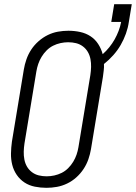

<svg xmlns="http://www.w3.org/2000/svg" viewBox="-20 -890 650 918"><path d="M202 8Q174 8 146.5 2.5Q119 -3 97 -17.5Q75 -32 60 -54Q45 -76 38.5 -102Q32 -128 32.5 -156Q33 -184 37 -213L94 -558Q98 -582 106.5 -606.5Q115 -631 129.5 -653Q144 -675 164.5 -693Q185 -711 208.5 -722.5Q232 -734 257 -738.5Q282 -743 307 -743Q336 -743 363.5 -737Q391 -731 413 -716.5Q435 -702 449.5 -679.5Q464 -657 471 -631Q488 -646 502.5 -664Q517 -682 528 -701.5Q539 -721 547 -742Q555 -763 559 -784V-785H512L526 -870H610L596 -785Q592 -757 582 -729Q572 -701 557 -675Q542 -649 521.5 -626Q501 -603 477 -584Q478 -569 476 -553.5Q474 -538 472 -522L415 -177Q411 -153 402.5 -128.5Q394 -104 379.5 -82Q365 -60 345 -42Q325 -24 301 -12.5Q277 -1 252 3.5Q227 8 202 8ZM203 -47Q221 -47 239.5 -51Q258 -55 275 -63.5Q292 -72 306 -86Q320 -100 330 -116.5Q340 -133 346 -150.5Q352 -168 355 -186L412 -531Q415 -551 415.5 -570Q416 -589 412.5 -607.5Q409 -626 400 -641.5Q391 -657 376.5 -668Q362 -679 344 -683.5Q326 -688 306 -688Q288 -688 269.5 -684Q251 -680 234 -671.5Q217 -663 203 -649Q189 -635 179 -618.5Q169 -602 163 -584.5Q157 -567 154 -549L97 -204Q94 -184 93.5 -165Q93 -146 96.5 -127.5Q100 -109 109 -93.5Q118 -78 132.5 -67Q147 -56 165 -51.5Q183 -47 203 -47Z"/></svg>

Font: Iosevka SS04 Light
Style: Italic
Weight: 300
Italic angle: -9°
Monospace: yes
Designer: Belleve Invis
Foundry: Belleve Invis
Version: Version 19.0.0; ttfautohint (v1.8.4)